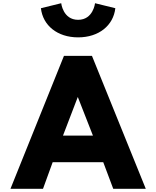

<svg xmlns="http://www.w3.org/2000/svg" viewBox="-20 -1172 970 1192"><path d="M570 -1152C570 -1152 559 -1049 465 -1049C371 -1049 360 -1152 360 -1152L234 -1121C246 -1014 336 -940 465 -940C594 -940 684 -1014 696 -1121ZM551 -825H377L45 0H247L307 -165H621L683 0H885ZM557 -330H371L463 -570Z"/></svg>

Font: Sztylet
Style: Bd
Weight: 700
Foundry: Cannot Into Space Fonts, PlusOne Fonts
Version: Version 0.12